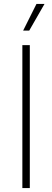

<svg xmlns="http://www.w3.org/2000/svg" viewBox="-20 -959 266 979"><path d="M94 0V-729H132V0ZM98 -803 166 -939H207L129 -803Z"/></svg>

Font: Mona Sans ExtraLight
Style: Regular
Weight: 200
Designer: Deni Anggara
Foundry: GitHub
Version: Version 2.000